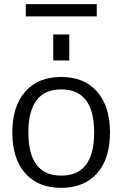

<svg xmlns="http://www.w3.org/2000/svg" viewBox="-20 -905 596 935"><path d="M103 -61Q40 -131.8 40 -259.8Q40 -387.7 103 -459Q166 -530.3 277.8 -530.3Q389.6 -530.3 452.6 -459Q515.6 -387.7 515.6 -259.8Q515.6 -131.8 452.6 -61Q389.6 9.8 277.8 9.8Q166 9.8 103 -61ZM239.3 -610.4V-737.3H317.4V-610.4ZM105.5 -825.2V-884.8H451.2V-825.2ZM118.2 -259.8Q118.2 -49.8 278.3 -49.8Q438.5 -49.8 438.5 -259.8Q438.5 -469.7 278.3 -469.7Q118.2 -469.7 118.2 -259.8Z"/></svg>

Font: Gen Shin Gothic Normal
Style: Regular
Weight: 300
Designer: [Source Han Sans]
Ryoko NISHIZUKA  (kana & ideographs); Paul D. Hunt (Latin, Greek & Cyrillic); Wenlong ZHANG  (bopomofo
Version: Version 1.002.20150607